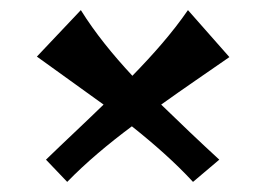

<svg xmlns="http://www.w3.org/2000/svg" viewBox="-20 -541 527 380"><path d="M414 -225C377 -259 338 -296 299 -334C345 -367 391 -398 434 -428L352 -521C321 -476 283 -433 242 -391C203 -433 168 -476 140 -521L53 -429L185 -334C146 -296 107 -260 71 -225L113 -181C150 -219 194 -256 241 -291C285 -256 327 -219 362 -181Z"/></svg>

Font: Original Surfer
Style: Regular
Weight: 400
Designer: Astigmatic (AOETI)
Foundry: Astigmatic (AOETI)
Version: Version 1.001